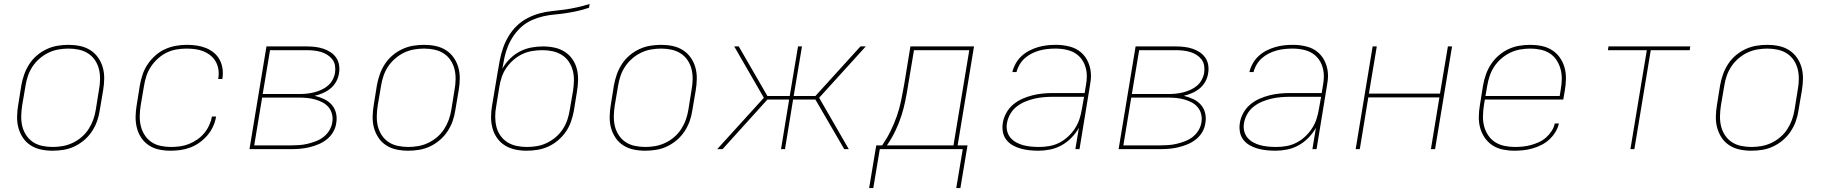

<svg xmlns="http://www.w3.org/2000/svg" viewBox="-20 -755 9240 972"><path d="M246 8Q216 8 187.5 2Q159 -4 135.5 -19Q112 -34 96.5 -57Q81 -80 73.5 -107Q66 -134 66.5 -164Q67 -194 72 -223L88 -323Q93 -351 102.5 -378Q112 -405 128 -430Q144 -455 167 -474.5Q190 -494 217 -506.5Q244 -519 272 -523.5Q300 -528 327 -528Q357 -528 385.5 -522Q414 -516 437.5 -501Q461 -486 477 -463Q493 -440 500.5 -413Q508 -386 507.5 -356Q507 -326 502 -297L485 -197Q481 -169 471.5 -142Q462 -115 445.5 -90Q429 -65 406 -45.5Q383 -26 356.5 -13.5Q330 -1 301.5 3.5Q273 8 246 8ZM247 -11Q272 -11 297.5 -15.5Q323 -20 347.5 -31.5Q372 -43 393 -61Q414 -79 428.5 -101.5Q443 -124 452 -149Q461 -174 465 -200L481 -300Q486 -326 486.5 -353Q487 -380 481 -404.5Q475 -429 461 -450Q447 -471 426 -484.5Q405 -498 379.5 -503.5Q354 -509 327 -509Q302 -509 276 -504.5Q250 -500 226 -488.5Q202 -477 181 -459Q160 -441 145 -418.5Q130 -396 121.5 -371Q113 -346 109 -320L92 -220Q88 -194 87.5 -167Q87 -140 93 -115.5Q99 -91 113 -70Q127 -49 147.5 -35.5Q168 -22 194 -16.5Q220 -11 247 -11Z M843 8Q813 8 785 2Q757 -4 734 -19Q711 -34 695.5 -57Q680 -80 673 -107.5Q666 -135 666.5 -164.5Q667 -194 672 -223L688 -323Q693 -351 702 -378Q711 -405 727.5 -429.5Q744 -454 766.5 -474Q789 -494 815.5 -506Q842 -518 870 -523Q898 -528 926 -528Q951 -528 975.5 -524.5Q1000 -521 1022.5 -512Q1045 -503 1063 -488Q1081 -473 1092 -452.5Q1103 -432 1106.5 -407.5Q1110 -383 1106 -357L1105 -355H1084L1085 -357Q1089 -380 1086 -401.5Q1083 -423 1073 -441.5Q1063 -460 1046.5 -473.5Q1030 -487 1010.5 -495Q991 -503 969 -506Q947 -509 924 -509Q899 -509 873 -504.5Q847 -500 823.5 -488.5Q800 -477 779.5 -458.5Q759 -440 744 -417.5Q729 -395 721 -370Q713 -345 709 -320L692 -220Q688 -194 687.5 -167.5Q687 -141 693 -116.5Q699 -92 712.5 -71Q726 -50 746.5 -36Q767 -22 793 -16.5Q819 -11 845 -11Q868 -11 890.5 -14Q913 -17 935 -25.5Q957 -34 977.5 -48Q998 -62 1013.5 -80.5Q1029 -99 1039 -121Q1049 -143 1053 -165H1074Q1070 -140 1059 -115.5Q1048 -91 1030.5 -70.5Q1013 -50 991 -34Q969 -18 944 -8.5Q919 1 893.5 4.5Q868 8 843 8Z M1243 0 1329 -520H1533Q1554 -520 1575.5 -517.5Q1597 -515 1616.5 -508.5Q1636 -502 1653 -491Q1670 -480 1681.5 -463.5Q1693 -447 1696.5 -426Q1700 -405 1696 -383Q1693 -362 1682 -342Q1671 -322 1653.5 -307.5Q1636 -293 1615 -284Q1594 -275 1573 -270Q1598 -264 1620.5 -253.5Q1643 -243 1659 -225Q1675 -207 1681 -182.5Q1687 -158 1682 -131Q1679 -108 1666.5 -86.5Q1654 -65 1634.5 -49.5Q1615 -34 1592 -24.5Q1569 -15 1546 -9.5Q1523 -4 1500 -2Q1477 0 1454 0ZM1310 -279H1497Q1515 -279 1533.5 -281Q1552 -283 1570 -287.5Q1588 -292 1606 -300Q1624 -308 1639 -320.5Q1654 -333 1663.5 -350.5Q1673 -368 1676 -386Q1679 -404 1676 -422.5Q1673 -441 1662.5 -454.5Q1652 -468 1637 -477.5Q1622 -487 1605 -492Q1588 -497 1569.5 -499Q1551 -501 1533 -501H1347ZM1267 -19H1454Q1474 -19 1495 -20.5Q1516 -22 1537 -27Q1558 -32 1579 -40Q1600 -48 1617.5 -61.5Q1635 -75 1647 -94.5Q1659 -114 1662 -135Q1666 -156 1661 -176.5Q1656 -197 1643.5 -212Q1631 -227 1613 -236.5Q1595 -246 1575 -251.5Q1555 -257 1534.5 -259Q1514 -261 1492 -261H1307Z M2046 8Q2016 8 1987.5 2Q1959 -4 1935.5 -19Q1912 -34 1896.5 -57Q1881 -80 1873.5 -107Q1866 -134 1866.5 -164Q1867 -194 1872 -223L1888 -323Q1893 -351 1902.5 -378Q1912 -405 1928 -430Q1944 -455 1967 -474.5Q1990 -494 2017 -506.5Q2044 -519 2072 -523.5Q2100 -528 2127 -528Q2157 -528 2185.5 -522Q2214 -516 2237.5 -501Q2261 -486 2277 -463Q2293 -440 2300.5 -413Q2308 -386 2307.5 -356Q2307 -326 2302 -297L2285 -197Q2281 -169 2271.5 -142Q2262 -115 2245.5 -90Q2229 -65 2206 -45.5Q2183 -26 2156.5 -13.5Q2130 -1 2101.5 3.5Q2073 8 2046 8ZM2047 -11Q2072 -11 2097.5 -15.5Q2123 -20 2147.5 -31.5Q2172 -43 2193 -61Q2214 -79 2228.5 -101.5Q2243 -124 2252 -149Q2261 -174 2265 -200L2281 -300Q2286 -326 2286.5 -353Q2287 -380 2281 -404.5Q2275 -429 2261 -450Q2247 -471 2226 -484.5Q2205 -498 2179.5 -503.5Q2154 -509 2127 -509Q2102 -509 2076 -504.5Q2050 -500 2026 -488.5Q2002 -477 1981 -459Q1960 -441 1945 -418.5Q1930 -396 1921.5 -371Q1913 -346 1909 -320L1892 -220Q1888 -194 1887.5 -167Q1887 -140 1893 -115.5Q1899 -91 1913 -70Q1927 -49 1947.5 -35.5Q1968 -22 1994 -16.5Q2020 -11 2047 -11Z M2646 8Q2616 8 2588 2Q2560 -4 2536.5 -18.5Q2513 -33 2497 -55.5Q2481 -78 2473.5 -105Q2466 -132 2466 -161.5Q2466 -191 2471 -220L2499 -387Q2504 -418 2510 -449.5Q2516 -481 2526.5 -511.5Q2537 -542 2554.5 -571.5Q2572 -601 2596.5 -624.5Q2621 -648 2651 -663.5Q2681 -679 2712.5 -687.5Q2744 -696 2775.5 -699Q2807 -702 2838.5 -706.5Q2870 -711 2902 -718Q2934 -725 2965 -735L2962 -716Q2934 -706 2904.5 -699.5Q2875 -693 2846 -688.5Q2817 -684 2788 -681.5Q2759 -679 2730.5 -672.5Q2702 -666 2673.5 -653.5Q2645 -641 2621.5 -620.5Q2598 -600 2580.5 -574.5Q2563 -549 2551.5 -521Q2540 -493 2534 -464.5Q2528 -436 2523 -407Q2538 -434 2561 -457Q2584 -480 2612 -494.5Q2640 -509 2670 -514.5Q2700 -520 2729 -520Q2759 -520 2787 -514Q2815 -508 2838 -493.5Q2861 -479 2877 -456.5Q2893 -434 2900 -407Q2907 -380 2906.5 -350.5Q2906 -321 2901 -292L2885 -193Q2880 -166 2870.5 -139Q2861 -112 2844.5 -88Q2828 -64 2805 -44.5Q2782 -25 2755.5 -13Q2729 -1 2701 3.5Q2673 8 2646 8ZM2647 -11Q2672 -11 2697 -15Q2722 -19 2746.5 -30.5Q2771 -42 2792 -59.5Q2813 -77 2828 -99.5Q2843 -122 2851.5 -146.5Q2860 -171 2864 -197L2881 -295Q2885 -321 2885.5 -347.5Q2886 -374 2879.5 -398.5Q2873 -423 2859 -443.5Q2845 -464 2824 -477Q2803 -490 2778 -495.5Q2753 -501 2726 -501Q2701 -501 2675.5 -497Q2650 -493 2626 -482Q2602 -471 2581 -453Q2560 -435 2544.5 -413Q2529 -391 2520.5 -366Q2512 -341 2508 -316L2492 -217Q2487 -191 2487 -164.5Q2487 -138 2493 -113.5Q2499 -89 2513.5 -68.5Q2528 -48 2548.5 -35Q2569 -22 2594.5 -16.5Q2620 -11 2647 -11Z M3246 8Q3216 8 3187.5 2Q3159 -4 3135.5 -19Q3112 -34 3096.5 -57Q3081 -80 3073.5 -107Q3066 -134 3066.5 -164Q3067 -194 3072 -223L3088 -323Q3093 -351 3102.5 -378Q3112 -405 3128 -430Q3144 -455 3167 -474.5Q3190 -494 3217 -506.5Q3244 -519 3272 -523.5Q3300 -528 3327 -528Q3357 -528 3385.5 -522Q3414 -516 3437.5 -501Q3461 -486 3477 -463Q3493 -440 3500.5 -413Q3508 -386 3507.5 -356Q3507 -326 3502 -297L3485 -197Q3481 -169 3471.5 -142Q3462 -115 3445.5 -90Q3429 -65 3406 -45.5Q3383 -26 3356.5 -13.5Q3330 -1 3301.5 3.5Q3273 8 3246 8ZM3247 -11Q3272 -11 3297.5 -15.5Q3323 -20 3347.5 -31.5Q3372 -43 3393 -61Q3414 -79 3428.5 -101.5Q3443 -124 3452 -149Q3461 -174 3465 -200L3481 -300Q3486 -326 3486.5 -353Q3487 -380 3481 -404.5Q3475 -429 3461 -450Q3447 -471 3426 -484.5Q3405 -498 3379.5 -503.5Q3354 -509 3327 -509Q3302 -509 3276 -504.5Q3250 -500 3226 -488.5Q3202 -477 3181 -459Q3160 -441 3145 -418.5Q3130 -396 3121.5 -371Q3113 -346 3109 -320L3092 -220Q3088 -194 3087.5 -167Q3087 -140 3093 -115.5Q3099 -91 3113 -70Q3127 -49 3147.5 -35.5Q3168 -22 3194 -16.5Q3220 -11 3247 -11Z M4277 0H4254L4108 -251H3995L3954 0H3934L3975 -251H3865L3638 0H3611L3847 -260L3697 -520H3720L3865 -269H3978L4020 -520H4040L3998 -269H4108L4336 -520H4363L4127 -260Z M4380 197 4416 -19H4446Q4470 -54 4488.5 -91.5Q4507 -129 4520.5 -168Q4534 -207 4542 -246.5Q4550 -286 4557 -325L4589 -520H4911L4828 -19H4878L4842 197H4821L4854 0H4434L4401 197ZM4470 -19H4807L4887 -501H4607L4577 -322Q4571 -283 4563 -244Q4555 -205 4542.5 -166.5Q4530 -128 4512 -91Q4494 -54 4470 -19Z M5237 8Q5214 8 5191 5.5Q5168 3 5146.5 -3Q5125 -9 5106 -20Q5087 -31 5074 -48Q5061 -65 5057 -87.5Q5053 -110 5057 -134Q5061 -159 5074.5 -183.5Q5088 -208 5109.5 -226Q5131 -244 5156 -255Q5181 -266 5207 -272.5Q5233 -279 5259 -281.5Q5285 -284 5311 -284H5471L5478 -326Q5480 -337 5481 -348Q5482 -359 5482 -369V-370Q5482 -401 5470.5 -429Q5459 -457 5437 -475.5Q5415 -494 5385.5 -501.5Q5356 -509 5324 -509Q5304 -509 5284 -507Q5264 -505 5243.5 -499.5Q5223 -494 5204 -484.5Q5185 -475 5169 -461Q5153 -447 5142 -428.5Q5131 -410 5126 -390H5105Q5110 -412 5122 -433.5Q5134 -455 5152 -471.5Q5170 -488 5191.5 -499Q5213 -510 5235.5 -516.5Q5258 -523 5280.5 -525.5Q5303 -528 5326 -528Q5361 -528 5394.5 -519.5Q5428 -511 5452.5 -490Q5477 -469 5490 -437.5Q5503 -406 5503 -372Q5503 -359 5501.5 -347Q5500 -335 5498 -323L5445 0H5424L5442 -108Q5427 -81 5404 -57.5Q5381 -34 5353.5 -19Q5326 -4 5296 2Q5266 8 5237 8ZM5241 -11Q5266 -11 5292 -15.5Q5318 -20 5342 -32Q5366 -44 5386.5 -63Q5407 -82 5422 -105Q5437 -128 5445 -153Q5453 -178 5457 -203L5468 -265H5311Q5288 -265 5264 -263Q5240 -261 5216.5 -255.5Q5193 -250 5170 -240.5Q5147 -231 5127 -215.5Q5107 -200 5094.5 -178Q5082 -156 5078 -133Q5074 -112 5078.5 -92.5Q5083 -73 5095 -58.5Q5107 -44 5124 -34.5Q5141 -25 5160 -20Q5179 -15 5199.5 -13Q5220 -11 5241 -11Z M5643 0 5729 -520H5933Q5954 -520 5975.5 -517.5Q5997 -515 6016.5 -508.5Q6036 -502 6053 -491Q6070 -480 6081.5 -463.5Q6093 -447 6096.5 -426Q6100 -405 6096 -383Q6093 -362 6082 -342Q6071 -322 6053.5 -307.5Q6036 -293 6015 -284Q5994 -275 5973 -270Q5998 -264 6020.5 -253.5Q6043 -243 6059 -225Q6075 -207 6081 -182.5Q6087 -158 6082 -131Q6079 -108 6066.5 -86.5Q6054 -65 6034.5 -49.5Q6015 -34 5992 -24.5Q5969 -15 5946 -9.5Q5923 -4 5900 -2Q5877 0 5854 0ZM5710 -279H5897Q5915 -279 5933.5 -281Q5952 -283 5970 -287.5Q5988 -292 6006 -300Q6024 -308 6039 -320.5Q6054 -333 6063.5 -350.5Q6073 -368 6076 -386Q6079 -404 6076 -422.5Q6073 -441 6062.5 -454.5Q6052 -468 6037 -477.5Q6022 -487 6005 -492Q5988 -497 5969.5 -499Q5951 -501 5933 -501H5747ZM5667 -19H5854Q5874 -19 5895 -20.5Q5916 -22 5937 -27Q5958 -32 5979 -40Q6000 -48 6017.5 -61.5Q6035 -75 6047 -94.5Q6059 -114 6062 -135Q6066 -156 6061 -176.5Q6056 -197 6043.5 -212Q6031 -227 6013 -236.5Q5995 -246 5975 -251.5Q5955 -257 5934.5 -259Q5914 -261 5892 -261H5707Z M6437 8Q6414 8 6391 5.5Q6368 3 6346.5 -3Q6325 -9 6306 -20Q6287 -31 6274 -48Q6261 -65 6257 -87.5Q6253 -110 6257 -134Q6261 -159 6274.5 -183.5Q6288 -208 6309.5 -226Q6331 -244 6356 -255Q6381 -266 6407 -272.5Q6433 -279 6459 -281.5Q6485 -284 6511 -284H6671L6678 -326Q6680 -337 6681 -348Q6682 -359 6682 -369V-370Q6682 -401 6670.5 -429Q6659 -457 6637 -475.5Q6615 -494 6585.5 -501.5Q6556 -509 6524 -509Q6504 -509 6484 -507Q6464 -505 6443.5 -499.5Q6423 -494 6404 -484.5Q6385 -475 6369 -461Q6353 -447 6342 -428.5Q6331 -410 6326 -390H6305Q6310 -412 6322 -433.5Q6334 -455 6352 -471.5Q6370 -488 6391.5 -499Q6413 -510 6435.5 -516.5Q6458 -523 6480.5 -525.5Q6503 -528 6526 -528Q6561 -528 6594.5 -519.5Q6628 -511 6652.5 -490Q6677 -469 6690 -437.5Q6703 -406 6703 -372Q6703 -359 6701.5 -347Q6700 -335 6698 -323L6645 0H6624L6642 -108Q6627 -81 6604 -57.5Q6581 -34 6553.5 -19Q6526 -4 6496 2Q6466 8 6437 8ZM6441 -11Q6466 -11 6492 -15.5Q6518 -20 6542 -32Q6566 -44 6586.5 -63Q6607 -82 6622 -105Q6637 -128 6645 -153Q6653 -178 6657 -203L6668 -265H6511Q6488 -265 6464 -263Q6440 -261 6416.5 -255.5Q6393 -250 6370 -240.5Q6347 -231 6327 -215.5Q6307 -200 6294.5 -178Q6282 -156 6278 -133Q6274 -112 6278.5 -92.5Q6283 -73 6295 -58.5Q6307 -44 6324 -34.5Q6341 -25 6360 -20Q6379 -15 6399.5 -13Q6420 -11 6441 -11Z M6843 0 6929 -520H6950L6910 -281H7270L7310 -520H7331L7245 0H7224L7267 -262H6907L6864 0Z M7646 8Q7617 8 7588 2Q7559 -4 7536 -19Q7513 -34 7497 -57Q7481 -80 7473.5 -107Q7466 -134 7466.5 -164Q7467 -194 7472 -223L7488 -323Q7493 -351 7502.5 -378Q7512 -405 7528 -429.5Q7544 -454 7567 -474Q7590 -494 7617 -506.5Q7644 -519 7672 -523.5Q7700 -528 7727 -528Q7757 -528 7785.5 -522Q7814 -516 7837.5 -501Q7861 -486 7877 -463Q7893 -440 7900.5 -413Q7908 -386 7907.5 -356Q7907 -326 7902 -297L7894 -251H7497L7492 -220Q7488 -193 7487.5 -166.5Q7487 -140 7493.5 -115.5Q7500 -91 7514 -70Q7528 -49 7549 -35.5Q7570 -22 7596 -16.5Q7622 -11 7649 -11Q7669 -11 7689 -13Q7709 -15 7729.5 -20.5Q7750 -26 7770 -35Q7790 -44 7806.5 -58.5Q7823 -73 7835 -91.5Q7847 -110 7851 -130H7872Q7867 -107 7854 -86Q7841 -65 7823 -48.5Q7805 -32 7783 -21Q7761 -10 7738 -3.5Q7715 3 7692 5.5Q7669 8 7646 8ZM7876 -269 7881 -300Q7886 -326 7886.5 -353Q7887 -380 7880.5 -404.5Q7874 -429 7860.5 -450Q7847 -471 7826 -484.5Q7805 -498 7779.5 -503.5Q7754 -509 7727 -509Q7702 -509 7676 -504.5Q7650 -500 7626 -488.5Q7602 -477 7581 -459Q7560 -441 7545 -418.5Q7530 -396 7521.5 -370.5Q7513 -345 7509 -320L7500 -269Z M8234 0 8317 -501H8120L8123 -520H8537L8534 -501H8337L8254 0Z M8846 8Q8816 8 8787.5 2Q8759 -4 8735.5 -19Q8712 -34 8696.5 -57Q8681 -80 8673.5 -107Q8666 -134 8666.5 -164Q8667 -194 8672 -223L8688 -323Q8693 -351 8702.5 -378Q8712 -405 8728 -430Q8744 -455 8767 -474.5Q8790 -494 8817 -506.5Q8844 -519 8872 -523.5Q8900 -528 8927 -528Q8957 -528 8985.5 -522Q9014 -516 9037.5 -501Q9061 -486 9077 -463Q9093 -440 9100.5 -413Q9108 -386 9107.5 -356Q9107 -326 9102 -297L9085 -197Q9081 -169 9071.5 -142Q9062 -115 9045.5 -90Q9029 -65 9006 -45.5Q8983 -26 8956.5 -13.5Q8930 -1 8901.5 3.5Q8873 8 8846 8ZM8847 -11Q8872 -11 8897.5 -15.5Q8923 -20 8947.5 -31.5Q8972 -43 8993 -61Q9014 -79 9028.5 -101.5Q9043 -124 9052 -149Q9061 -174 9065 -200L9081 -300Q9086 -326 9086.5 -353Q9087 -380 9081 -404.5Q9075 -429 9061 -450Q9047 -471 9026 -484.5Q9005 -498 8979.5 -503.5Q8954 -509 8927 -509Q8902 -509 8876 -504.5Q8850 -500 8826 -488.5Q8802 -477 8781 -459Q8760 -441 8745 -418.5Q8730 -396 8721.5 -371Q8713 -346 8709 -320L8692 -220Q8688 -194 8687.5 -167Q8687 -140 8693 -115.5Q8699 -91 8713 -70Q8727 -49 8747.5 -35.5Q8768 -22 8794 -16.5Q8820 -11 8847 -11Z"/></svg>

Font: Iosevka Aile Thin Oblique
Style: Regular
Weight: 100
Italic angle: -9°
Designer: Belleve Invis
Foundry: Belleve Invis
Version: Version 31.1.0; ttfautohint (v1.8.4)